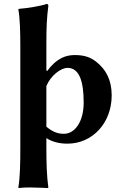

<svg xmlns="http://www.w3.org/2000/svg" viewBox="-20 -718 628 973"><path d="M215 -18C248 3 285 10 322 10C448 10 546 -94 546 -235C546 -314 516 -366 470 -403C441 -427 409 -439 359 -439C316 -439 268 -425 219 -358L215 -361V-402V-500C215 -575 217 -627 225 -688C225 -695 222 -698 216 -698C191 -688 116 -676 75 -673L73 -670C81 -627 83 -558 83 -482V32C83 106 82 178 73 232L74 235C74 235 97 232 132 232C166 232 223 235 223 235L225 232C217 175 215 107 215 32ZM215 -282C237 -335 288 -374 322 -374C383 -374 404 -304 404 -198C404 -102 360 -40 304 -40C279 -40 252 -45 215 -76Z"/></svg>

Font: Libertinus Sans
Style: Bold
Weight: 700
Designer: Philipp H. Poll, Khaled Hosny
Foundry: Caleb Maclennan
Version: Version 7.050;RELEASE